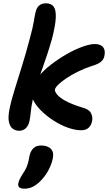

<svg xmlns="http://www.w3.org/2000/svg" viewBox="-20 -780 666 1160"><path d="M471 7Q434 7 390.5 -8.5Q347 -24 305.5 -50.5Q264 -77 231.5 -108.5Q199 -140 181.5 -173.5Q164 -207 170 -237Q178 -275 210 -314.5Q242 -354 288 -389.5Q334 -425 384 -453.5Q434 -482 479 -498Q524 -514 553 -514Q586 -514 602 -496Q618 -478 611 -443Q607 -421 589.5 -406.5Q572 -392 531 -380Q489 -366 450.5 -347Q412 -328 381.5 -307.5Q351 -287 332.5 -269Q314 -251 312 -239Q310 -228 324.5 -209.5Q339 -191 375 -171Q411 -151 472 -132Q517 -121 529.5 -97Q542 -73 536 -47Q531 -22 514.5 -7.5Q498 7 471 7ZM96 10Q75 10 58 -1.5Q41 -13 34 -43Q27 -73 39 -129Q47 -169 67 -234Q87 -299 112 -379Q137 -459 159 -543Q170 -582 175.5 -607Q181 -632 184 -648.5Q187 -665 189 -678.5Q191 -692 195 -707Q201 -733 216.5 -746.5Q232 -760 258 -760Q289 -760 304 -740Q319 -720 317 -673Q315 -626 294 -545Q279 -493 265 -450.5Q251 -408 238 -372Q225 -336 214 -304Q203 -272 194 -241Q185 -210 178 -177Q169 -136 166.5 -108Q164 -80 158 -48Q152 -21 136 -5.5Q120 10 96 10ZM128 360Q83 360 91 326Q93 315 98.5 303.5Q104 292 117 271Q134 247 141.5 227.5Q149 208 152.5 191.5Q156 175 159 159Q165 132 182 115.5Q199 99 228 99Q268 99 287.5 119.5Q307 140 299 177Q292 213 271 251.5Q250 290 216 322Q193 342 172 351Q151 360 128 360Z"/></svg>

Font: Shantell Sans SemiBold
Style: Italic
Weight: 600
Italic angle: -11°
Designer: Stephen Nixon, Anya Danilova, Shantell Martin
Foundry: Arrow Type
Version: Version 1.011;[c5ecc13dd]